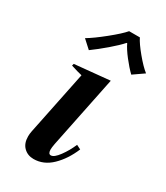

<svg xmlns="http://www.w3.org/2000/svg" viewBox="-191 -838 802 929"><g transform="rotate(30 210.0 -373.5)"><path d="M79 -621Q116 -643 170.5 -687Q225 -731 247 -757H307Q320 -730 356.5 -686Q393 -642 420 -621L361 -580Q336 -604 308 -640Q280 -676 268 -702H265Q243 -677 201.5 -641.5Q160 -606 124 -580ZM78 -72Q78 -86 81 -101L154 -457Q131 -462 91 -475L94 -486L290 -505L208 -104Q204 -82 204 -72Q204 -47 219 -47Q237 -47 262 -81Q287 -115 304 -155L328 -143Q300 -76 255.5 -33Q211 10 155 10Q122 10 100 -11.5Q78 -33 78 -72Z"/></g></svg>

Font: Trirong SemiBold
Style: Italic
Weight: 600
Italic angle: -12°
Designer: Katatrad Team
Foundry: CadsonDemak
Version: Version 1.001